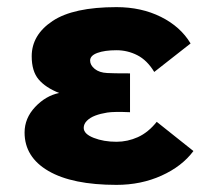

<svg xmlns="http://www.w3.org/2000/svg" viewBox="-20 -504 600 539"><path d="M307 15Q183 15 116 -24Q49 -63 49 -132Q49 -172 78.5 -203.5Q108 -235 146 -243Q108 -258 88.5 -281Q69 -304 69 -346Q69 -406 127.5 -445Q186 -484 307 -484Q377 -484 432 -456.5Q487 -429 515 -382L413 -302Q393 -335 365.5 -349Q338 -363 307 -363Q274 -363 253.5 -355.5Q233 -348 233 -334Q233 -321 246 -310.5Q259 -300 281 -299Q296 -298 345 -298V-189Q300 -191 281 -188Q262 -185 247.5 -179.5Q233 -174 224 -165Q215 -156 215 -145Q215 -128 243 -117Q271 -106 307 -106Q338 -106 367 -119Q396 -132 420 -162L523 -80Q491 -37 433.5 -11Q376 15 307 15Z"/></svg>

Font: Kreadon
Style: Regular
Weight: 400
Designer: kohakuno
Foundry: StudioGnu
Version: Version 1.000;Glyphs 3.1.2 (3151)